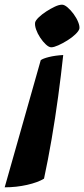

<svg xmlns="http://www.w3.org/2000/svg" viewBox="-87 -521 359 820"><path d="M132 -319Q122 -319 109 -331Q96 -343 84.5 -360.5Q73 -378 67 -395.5Q61 -413 63 -425Q65 -434 78.5 -447Q92 -460 110.5 -472Q129 -484 147 -492.5Q165 -501 178 -501Q188 -501 201.5 -489.5Q215 -478 227.5 -461Q240 -444 247 -426.5Q254 -409 252 -398Q249 -388 235 -374.5Q221 -361 201 -348.5Q181 -336 162 -327.5Q143 -319 132 -319ZM-67 279 87 -264Q96 -271 122 -277.5Q148 -284 183 -286Q174 -202 161.5 -109.5Q149 -17 133.5 73Q118 163 101 242Q75 258 29 268.5Q-17 279 -67 279Z"/></svg>

Font: Texturina ExtraBold
Style: Italic
Weight: 800
Italic angle: -11°
Designer: Guillermo Torres Carreño
Foundry: Omnibus-Type
Version: Version 1.002; ttfautohint (v1.8.3)